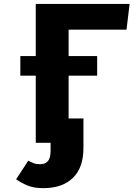

<svg xmlns="http://www.w3.org/2000/svg" viewBox="-20 -731 684 983"><path d="M201.5 232.3Q154.4 232.3 122.1 219.2Q89.7 206.2 62.6 186.7L124.6 91.8Q138.5 99 151.8 104.4Q165.1 109.7 185.6 109.7Q211.3 109.7 225.1 94.1Q239 78.5 239 40.5V0H163.1V-343.6H84.1V-444.1H163.1V-710.8H643.6L627.7 -579H331.3V-444.1H477.4V-343.6H331.3V-124.6H407.2V26.7Q407.2 127.2 353.3 179.7Q299.5 232.3 201.5 232.3Z"/></svg>

Font: FiraCode Nerd Font Mono
Style: Bold
Weight: 700
Monospace: yes
Designer: Carrois Corporate, Edenspiekermann AG, Nikita Prokopov
Foundry: Carrois Corporate, Edenspiekermann AG, Nikita Prokopov
Version: Version 6.002;Nerd Fonts 3.3.0